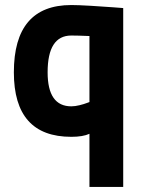

<svg xmlns="http://www.w3.org/2000/svg" viewBox="-20 -531 576 762"><path d="M263 12Q35 12 35 -244Q35 -511 263 -511Q289 -511 340.5 -508Q392 -505 430 -502L469 -499V211H335V0Q309 12 263 12ZM263 -390Q169 -390 169 -244Q169 -109 263 -109Q278 -109 296 -113.5Q314 -118 324 -122L335 -126V-388Q288 -390 263 -390Z"/></svg>

Font: TitilliumText22L Xb
Style: Bold
Weight: 400
Designer: Campivisivi
Foundry: Campivisivi
Version: 1.000